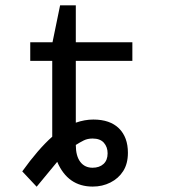

<svg xmlns="http://www.w3.org/2000/svg" viewBox="-20 -686 640 716"><path d="M262.7 -228.5Q295.9 -240.2 328.1 -240.2Q390.1 -240.2 423.6 -207.3Q457 -174.3 457 -116.2Q457 -75.7 439.5 -48.1Q421.9 -20.5 391.8 -5.4Q361.8 9.8 325.7 9.8Q232.9 9.8 193.4 -82.5L116.7 10.3L63 -46.9Q122.1 -129.4 174.8 -176.3V-459H92.8V-528.3H175.8L204.1 -666H262.7V-528.3H473.6V-459H262.7ZM381.3 -114.3Q381.3 -137.7 367.4 -153.6Q353.5 -169.4 325.2 -169.4Q306.6 -169.4 292.5 -162.4Q278.3 -155.3 262.7 -145.5Q262.7 -104.5 279.3 -82.5Q295.9 -60.5 325.2 -60.5Q350.6 -60.5 366 -74.5Q381.3 -88.4 381.3 -114.3Z"/></svg>

Font: Cousine
Style: Regular
Weight: 400
Monospace: yes
Designer: Steve Matteson
Foundry: Monotype Imaging Inc.
Version: Version 1.21